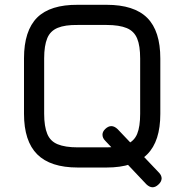

<svg xmlns="http://www.w3.org/2000/svg" viewBox="-20 -698 773 800"><path d="M470 -160C470 -160 470 -160 470 -160C452.5 -176.5 435.5 -176.5 419 -161C419 -161 419 -161 419 -161C411 -153.5 407 -145.5 407 -137C407 -128 410.5 -119.5 418 -112C418 -112 590 70 590 70C590 70 590 70 590 70C607 86 623.5 86.5 640 71C640 71 640 71 640 71C648.5 63.5 653 55 653.5 46C653.5 37.5 650 29.5 643 22C643 22 470 -160 470 -160ZM424 0C424 0 424 0 424 0C500.5 0 557 -18.5 593.5 -55C630 -91.5 648 -147.5 648 -224C648 -224 648 -454 648 -454C648 -454 648 -454 648 -454C648 -530.5 630 -587 593.5 -623.5C557 -660 500.5 -678 424 -678C424 -678 304 -678 304 -678C304 -678 304 -678 304 -678C228 -678.5 171.5 -661 135 -625C98.5 -588.5 80 -532 80 -455C80 -455 80 -224 80 -224C80 -224 80 -224 80 -224C80 -147.5 98.5 -91.5 135 -55C171.5 -18.5 227.5 0 304 0C304 0 424 0 424 0ZM304 -84C268.5 -84 240.5 -88.5 220 -97C199.5 -105.5 185.5 -119.5 177 -140C168.5 -160.5 164 -188.5 164 -224C164 -224 164 -455 164 -455C164 -455 164 -455 164 -455C164 -490.5 168.5 -518.5 177 -539C185.5 -559.5 200 -573.5 220.5 -582C241 -590.5 268.5 -594.5 304 -594C304 -594 424 -594 424 -594C424 -594 424 -594 424 -594C459.5 -594 487.5 -589.5 508 -581C528.5 -572.5 543 -558 551.5 -537.5C560 -517 564 -489.5 564 -454C564 -454 564 -224 564 -224C564 -224 564 -224 564 -224C564 -188.5 560 -160.5 551.5 -140C543 -119.5 528.5 -105.5 508 -97C487.5 -88.5 459.5 -84 424 -84C424 -84 304 -84 304 -84C304 -84 304 -84 304 -84Z"/></svg>

Font: Jura-Fortis-Bold
Style: Bold
Weight: 500
Designer: Daniel Johnson, Alexei Vanyashin, Mirko Velimirovic
Foundry: Daniel Johnson
Version: ""